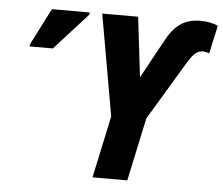

<svg xmlns="http://www.w3.org/2000/svg" viewBox="-51 -778 972 836"><g transform="rotate(5 434.5 -360.0)"><path d="M383 0 441 -271 363 -714H520L551 -452L640 -615Q668 -669 703.5 -694.5Q739 -720 793 -720Q814 -720 834 -716Q854 -712 869 -705L842 -582Q837 -584 829 -586Q821 -588 814 -588Q798 -588 784 -578Q770 -568 749 -534L594 -276L535 0ZM60 -544 63 -557 143 -714H309L307 -704L162 -544Z"/></g></svg>

Font: Noto Sans Condensed ExtraBold
Style: Italic
Weight: 800
Width: 3
Italic angle: -12°
Designer: Monotype Design Team
Foundry: Monotype Imaging Inc.
Version: Version 2.013; ttfautohint (v1.8.4.7-5d5b)